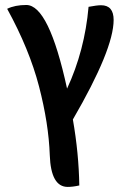

<svg xmlns="http://www.w3.org/2000/svg" viewBox="-20 -445 509 759"><path d="M247.6 293.9Q181.2 293.9 176.8 168.7Q172.4 43.5 134.3 -103.3Q96.2 -250 8.3 -410.2Q39.1 -425.3 84 -425.3Q173.3 -425.3 245.1 -94.7Q314.9 -245.1 330.1 -418Q363.3 -424.3 379.4 -424.3Q429.2 -424.3 429.2 -366.2Q429.2 -250 268.1 27.3Q291.5 161.1 293.5 288.1Q268.1 293.9 247.6 293.9Z"/></svg>

Font: Bainsley
Style: Bold
Weight: 700
Designer: Paul James MIller
Foundry: High-Logic / Made with FontCreator
Version: Version 1.411;March 28, 2021;FontCreator 13.0.0.2683 64-bit